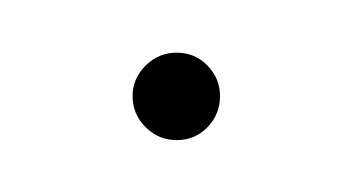

<svg xmlns="http://www.w3.org/2000/svg" viewBox="-20 -54 136 74"><path d="M31.1 -17Q31.1 -23.7 36.1 -28.7Q41.1 -33.7 48.1 -33.7Q55.2 -33.7 60 -28.7Q64.8 -23.7 64.8 -17Q64.8 -10 60 -5Q55.2 0 48.1 0Q41.1 0 36.1 -5Q31.1 -10 31.1 -17Z"/></svg>

Font: 26F Galaxy Sans Thin
Style: Regular
Weight: 100
Designer: C₂₉H₂₅N₃O₅
Version: Version 1.100